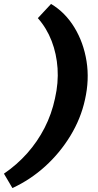

<svg xmlns="http://www.w3.org/2000/svg" viewBox="-75 -732 495 974"><path d="M-12 222 -55 149Q11 104 63 45.5Q115 -13 151 -83Q187 -153 204 -233Q222 -312 217 -385.5Q212 -459 187 -524Q162 -589 117 -640L184 -712Q256 -669 302.5 -592.5Q349 -516 364 -421.5Q379 -327 356 -226Q335 -130 282 -43Q229 44 154 112Q79 180 -12 222Z"/></svg>

Font: Ysabeau Infant Black
Style: Italic
Weight: 900
Italic angle: -12°
Designer: Christian Thalmann (Catharsis Fonts)
Version: Version 2.001;gftools[0.9.30]; featfreeze: ss01,ss02,lnum